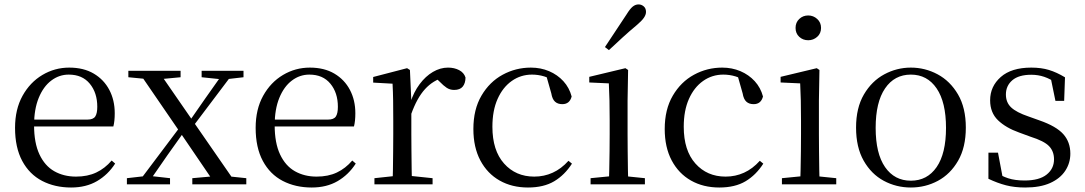

<svg xmlns="http://www.w3.org/2000/svg" viewBox="-20 -838 4933 873"><path d="M303.3 14.6Q229.5 14.6 171.6 -15.4Q113.7 -45.5 81.1 -106.2Q48.4 -167 48.4 -256.8Q48.4 -341.1 82.5 -402.5Q116.6 -463.8 172.8 -497.2Q229 -530.6 294.9 -530.6Q360.2 -530.6 406.4 -503.3Q452.6 -475.9 477.1 -429.2Q501.7 -382.4 501.7 -323.2Q501.7 -286.8 495.4 -262.9H86.6V-294.2H377.3Q403.6 -294.2 413 -308.2Q422.3 -322.1 422.3 -352.3Q422.3 -416.2 388.2 -457.5Q354.2 -498.8 292.6 -498.8Q248.8 -498.8 213 -471.6Q177.1 -444.5 156 -392.8Q134.9 -341.2 134.9 -268.7Q134.9 -188 159.4 -135.9Q183.9 -83.8 226.9 -59.4Q270 -35 325.5 -35Q378.5 -35 417.8 -53.7Q457.2 -72.3 487.7 -108.1L503.6 -94.3Q471 -43.5 421 -14.4Q371 14.6 303.3 14.6Z M557 0V-27.8L644.4 -37.8H664.2L753.1 -27.8V0ZM602.2 0 815.9 -284.1 837.1 -264.1H835L741.4 -132.5L649.6 0ZM854.4 0V-27.8L974.6 -38.6H996.7L1099.9 -27.8V0ZM841.2 -241.4 821.4 -262.6H824.5L912.9 -389.8L1002.1 -516H1048.4ZM959.7 0 798.9 -236.1 607 -516H699.4L856.5 -288.7L1056.3 0ZM563.6 -486.8V-516H801.1V-486.8L698.8 -477.1H663.9ZM896.8 -486.8V-516H1087.2V-486.8L1005.9 -477.4H987.1Z M1397.3 14.6Q1323.5 14.6 1265.6 -15.4Q1207.7 -45.5 1175.1 -106.2Q1142.4 -167 1142.4 -256.8Q1142.4 -341.1 1176.5 -402.5Q1210.6 -463.8 1266.8 -497.2Q1323 -530.6 1388.9 -530.6Q1454.2 -530.6 1500.4 -503.3Q1546.6 -475.9 1571.1 -429.2Q1595.7 -382.4 1595.7 -323.2Q1595.7 -286.8 1589.4 -262.9H1180.6V-294.2H1471.3Q1497.6 -294.2 1507 -308.2Q1516.3 -322.1 1516.3 -352.3Q1516.3 -416.2 1482.2 -457.5Q1448.2 -498.8 1386.6 -498.8Q1342.8 -498.8 1307 -471.6Q1271.1 -444.5 1250 -392.8Q1228.9 -341.2 1228.9 -268.7Q1228.9 -188 1253.4 -135.9Q1277.9 -83.8 1320.9 -59.4Q1364 -35 1419.5 -35Q1472.5 -35 1511.8 -53.7Q1551.2 -72.3 1581.7 -108.1L1597.6 -94.3Q1565 -43.5 1515 -14.4Q1465 14.6 1397.3 14.6Z M1682.5 0V-27.8L1792.6 -39.6H1833.9L1946.9 -27.8V0ZM1764.9 0Q1766.1 -24.4 1766.6 -65.3Q1767.1 -106.3 1767.6 -150.7Q1768.1 -195.1 1768.1 -228.5V-289.4Q1768.1 -341 1767.5 -380.9Q1766.9 -420.7 1764.9 -457.5L1676.8 -462.4V-487.9L1830.9 -528L1843.9 -519.8L1850.3 -379V-378V-228.5Q1850.3 -195.1 1850.8 -150.7Q1851.3 -106.3 1851.8 -65.3Q1852.3 -24.4 1853.3 0ZM1849.5 -318.6 1827.9 -371H1845.7Q1861.2 -419.5 1888.1 -455.5Q1915 -491.4 1948.4 -511Q1981.8 -530.6 2017 -530.6Q2045.9 -530.6 2067.7 -519.1Q2089.6 -507.7 2096.6 -485.6Q2096.4 -459.5 2084 -444.3Q2071.7 -429.1 2044.7 -429.1Q2026.2 -429.1 2011.3 -438.7Q1996.5 -448.4 1978.8 -466.9L1955.8 -488.8L2001.3 -487.2Q1949 -473 1912.4 -432.7Q1875.8 -392.5 1849.5 -318.6Z M2380.6 14.6Q2307.8 14.6 2251.8 -17.1Q2195.8 -48.8 2164.1 -108.5Q2132.4 -168.3 2132.4 -251.4Q2132.4 -340.7 2169.2 -403.2Q2205.9 -465.8 2265.5 -498.2Q2325 -530.6 2393.8 -530.6Q2438.5 -530.6 2476.7 -514.4Q2514.9 -498.1 2541.7 -468.8Q2568.5 -439.5 2579.2 -399.3Q2570.3 -364.4 2536.7 -364.4Q2516 -364.4 2503.6 -375.7Q2491.1 -386.9 2486.7 -413.5L2461.7 -501.6L2511.8 -461.9Q2481.5 -482.4 2454.4 -490.6Q2427.3 -498.8 2399 -498.8Q2347.9 -498.8 2306.9 -469.9Q2266 -441 2242.5 -388.2Q2218.9 -335.4 2218.9 -261.5Q2218.9 -153.9 2271.9 -94.5Q2324.8 -35 2409.2 -35Q2454 -35 2492.9 -52.7Q2531.9 -70.3 2564.8 -106.9L2580.6 -93.9Q2547.6 -42.3 2499.9 -13.8Q2452.2 14.6 2380.6 14.6Z M2665.3 0V-27.8L2775.1 -38.6H2806.5L2912.3 -27.8V0ZM2748.3 0Q2749.3 -24.4 2750.2 -65.3Q2751.1 -106.3 2751.6 -150.7Q2752.1 -195.1 2752.1 -228.5V-288.8Q2752.1 -339.6 2751.2 -380.6Q2750.3 -421.6 2748.3 -458.9L2659.3 -463V-488.6L2823.7 -528L2835.9 -519.8L2833.5 -380.2V-228.5Q2833.5 -195.1 2834 -150.7Q2834.5 -106.3 2835.1 -65.3Q2835.7 -24.4 2836.7 0ZM2730.6 -624Q2754.7 -660.9 2779.2 -697.4Q2803.6 -734 2829.1 -772.8Q2844.3 -797.6 2856.6 -807.7Q2868.9 -817.9 2883.6 -817.9Q2896.5 -817.9 2906.9 -809.1Q2917.3 -800.3 2917.3 -783.8Q2917.3 -771.1 2907.5 -756.9Q2897.7 -742.7 2874.4 -723.1Q2841.5 -695.8 2810.6 -667.5Q2779.6 -639.2 2748.7 -610.1Z M3250.6 14.6Q3177.8 14.6 3121.8 -17.1Q3065.8 -48.8 3034.1 -108.5Q3002.4 -168.3 3002.4 -251.4Q3002.4 -340.7 3039.2 -403.2Q3075.9 -465.8 3135.5 -498.2Q3195 -530.6 3263.8 -530.6Q3308.5 -530.6 3346.7 -514.4Q3384.9 -498.1 3411.7 -468.8Q3438.5 -439.5 3449.2 -399.3Q3440.3 -364.4 3406.7 -364.4Q3386 -364.4 3373.6 -375.7Q3361.1 -386.9 3356.7 -413.5L3331.7 -501.6L3381.8 -461.9Q3351.5 -482.4 3324.4 -490.6Q3297.3 -498.8 3269 -498.8Q3217.9 -498.8 3176.9 -469.9Q3136 -441 3112.5 -388.2Q3088.9 -335.4 3088.9 -261.5Q3088.9 -153.9 3141.9 -94.5Q3194.8 -35 3279.2 -35Q3324 -35 3362.9 -52.7Q3401.9 -70.3 3434.8 -106.9L3450.6 -93.9Q3417.6 -42.3 3369.9 -13.8Q3322.2 14.6 3250.6 14.6Z M3535.3 0V-27.8L3645.1 -38.6H3676.5L3782.3 -27.8V0ZM3618.3 0Q3619.3 -24.4 3620.2 -65.3Q3621.1 -106.3 3621.6 -150.7Q3622.1 -195.1 3622.1 -228.5V-288.8Q3622.1 -339.6 3621.2 -380.6Q3620.3 -421.6 3618.3 -458.9L3529.3 -463V-488.6L3693.7 -528L3705.9 -519.8L3703.5 -380.2V-228.5Q3703.5 -195.1 3704 -150.7Q3704.5 -106.3 3705.1 -65.3Q3705.7 -24.4 3706.7 0ZM3654.8 -655Q3630.9 -655 3614.1 -670.5Q3597.3 -686 3597.3 -711.1Q3597.3 -735.9 3614.1 -751.8Q3630.9 -767.7 3654.8 -767.7Q3678.2 -767.7 3695.7 -751.8Q3713.2 -735.9 3713.2 -711.1Q3713.2 -686 3695.7 -670.5Q3678.2 -655 3654.8 -655Z M4121.5 14.6Q4055.2 14.6 3998.4 -15.9Q3941.6 -46.5 3907 -107.4Q3872.4 -168.3 3872.4 -257.8Q3872.4 -347.6 3908.1 -408.5Q3943.7 -469.3 4000.7 -500Q4057.7 -530.6 4121.5 -530.6Q4186.2 -530.6 4243.2 -500.1Q4300.2 -469.5 4335.9 -408.7Q4371.5 -347.8 4371.5 -257.8Q4371.5 -168 4336.4 -107.2Q4301.3 -46.3 4244.5 -15.8Q4187.7 14.6 4121.5 14.6ZM4121.5 -16.4Q4196 -16.4 4238.7 -78.2Q4281.4 -140.1 4281.4 -256.6Q4281.4 -373.4 4238.7 -436.1Q4196 -498.8 4121.5 -498.8Q4047.1 -498.8 4004.3 -436.1Q3961.5 -373.4 3961.5 -256.6Q3961.5 -140.1 4004.3 -78.2Q4047.1 -16.4 4121.5 -16.4Z M4641.4 14.6Q4592.9 14.6 4554 4.5Q4515.1 -5.6 4474.2 -25.1L4474.3 -143.7H4517.8L4541.5 -18.1L4504.9 -20.3V-56.3Q4533.4 -37.5 4564.2 -27.4Q4594.9 -17.3 4638.7 -17.3Q4705.2 -17.3 4738.8 -44.1Q4772.5 -70.9 4772.5 -113.5Q4772.5 -150.2 4749.8 -173.6Q4727.2 -197 4665.6 -216.4L4613.9 -235.4Q4553.2 -257 4517.6 -291.4Q4482 -325.9 4482 -382Q4482 -445.2 4530.4 -487.9Q4578.8 -530.6 4669.1 -530.6Q4714.4 -530.6 4749.5 -519.9Q4784.7 -509.2 4822.4 -486.4L4818.6 -379.4H4778.9L4755.1 -495.5L4786.5 -490.1V-457.8Q4755.7 -479.4 4727.9 -488.7Q4700.2 -498.1 4669.1 -498.1Q4612.1 -498.1 4582.9 -473.1Q4553.7 -448 4553.7 -408.5Q4553.7 -372 4577.7 -349.5Q4601.6 -327 4656.5 -308.4L4706.8 -290.4Q4782.6 -264 4814.7 -228.1Q4846.7 -192.1 4846.7 -139.6Q4846.7 -96.6 4823.5 -61.4Q4800.3 -26.2 4754.9 -5.8Q4709.5 14.6 4641.4 14.6Z"/></svg>

Font: Noto Serif TC
Style: Regular
Weight: 200
Designer: Ryoko NISHIZUKA 西塚涼子 (kana & ideographs); Frank Grießhammer (Latin, Greek & Cyrillic); Wenlong ZHANG 张文龙 (bopomofo); San
Foundry: Adobe
Version: Version 2.001;hotconv 1.1.0;makeotfexe 2.6.0